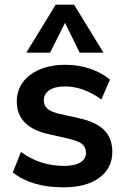

<svg xmlns="http://www.w3.org/2000/svg" viewBox="-20 -796 541 824"><path d="M253 8Q115 8 35 -56L70 -144Q151 -84 255 -84Q300 -84 325 -99Q349 -114 349 -141Q349 -164 332 -178Q324 -185 309 -190.5Q294 -196 274 -201L190 -220Q52 -250 52 -361Q52 -406 78 -443Q104 -478 151 -498Q199 -518 260 -518Q316 -518 364 -502Q415 -485 452 -454L415 -369Q338 -425 259 -425Q215 -425 192 -409Q168 -393 168 -365Q168 -344 183 -330Q195 -318 232 -308L318 -289Q392 -273 428 -237Q462 -202 462 -144Q462 -74 406 -33Q350 8 253 8ZM195 -570H93L219 -776H298L424 -570H322L259 -698Z"/></svg>

Font: PRinguin Sans
Style: Bold
Weight: 700
Designer: Vernon Adams
Foundry: Vernon Adams
Version: ""